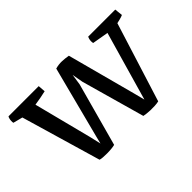

<svg xmlns="http://www.w3.org/2000/svg" viewBox="-83 -701 937 937"><g transform="rotate(-45 385.0 -232.5)"><path d="M57.1 -412.1 7.8 -424.8Q6.8 -427.2 6.8 -431.2Q6.8 -435.1 6.8 -438.5Q6.8 -445.3 8.8 -452.9Q10.7 -460.4 13.2 -463.9H221.7L224.6 -425.8Q208 -421.9 186 -417.7Q164.1 -413.6 146.5 -411.1L223.6 -109.9L236.8 -52.7L246.6 -92.3L342.8 -463.9Q365.7 -470.2 386.7 -469.5Q407.7 -468.8 430.7 -464.8L525.4 -109.9L540 -52.7L551.8 -93.8L642.6 -410.2L558.6 -424.8Q557.6 -427.2 557.4 -431.2Q557.1 -435.1 557.1 -438.5Q557.1 -445.3 559.1 -452.9Q561 -460.4 563 -463.9H750L754.4 -422.4Q745.1 -418 731.9 -414.8Q718.8 -411.6 710.4 -409.7L581.5 1Q568.8 3.9 553.7 4.6Q538.6 5.4 524.2 4.9Q509.8 4.4 498 2.9Q486.3 1.5 480 0L387.7 -328.1L377.4 -385.3L369.1 -329.1L279.3 -1Q270.5 1.5 255.9 2.9Q241.2 4.4 225.8 4.4Q210.4 4.4 197 3.4Q183.6 2.4 177.7 0Z"/></g></svg>

Font: Fjord
Style: One
Weight: 400
Designer: Viktoriya Grabowska
Foundry: Viktoriya Grabowska
Version: Version 1.002